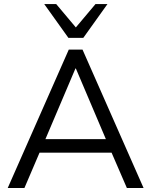

<svg xmlns="http://www.w3.org/2000/svg" viewBox="-20 -939 755 959"><path d="M18.6 0H102L186.3 -197.1L146.1 -176.5H567.6L528.4 -197.1L613.7 0H697.1L392.2 -691.2H323.5ZM356.9 -597.1H358.8L516.7 -225.5L538.2 -244.1H175.5L199 -225.5ZM321.6 -750H396.1L516.7 -918.6H456.9L358.8 -802L260.8 -918.6H201Z"/></svg>

Font: LL Pando Sans
Style: Regular
Weight: 400
Designer: Joshua Smith
Foundry: Joshua Smith
Version: Version 1.000;Glyphs 3.2.1 (3258)